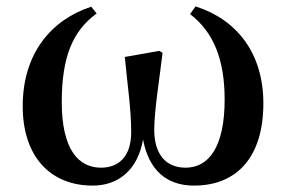

<svg xmlns="http://www.w3.org/2000/svg" viewBox="-20 -564 894 600"><path d="M270 16C347 16 410 -30 427 -128C445 -32 501 16 586 16C721 16 803 -74 803 -241C803 -398 720 -503 591 -544L574 -520C648 -463 682 -377 682 -253C682 -104 632 -40 560 -40C498 -40 462 -82 462 -159C462 -220 480 -328 488 -399L478 -405L370 -386C378 -300 390 -224 390 -151C390 -74 350 -40 296 -40C225 -40 173 -97 173 -245C173 -386 207 -467 282 -522L265 -543C140 -502 51 -397 51 -232C51 -76 136 16 270 16Z"/></svg>

Font: Noto Serif CJK TC
Style: Bold
Weight: 700
Designer: Ryoko NISHIZUKA 西塚涼子 (kana & ideographs); Frank Grießhammer (Latin, Greek & Cyrillic); Wenlong ZHANG 张文龙 (bopomofo); San
Foundry: Adobe
Version: Version 2.001;hotconv 1.1.0;makeotfexe 2.6.0